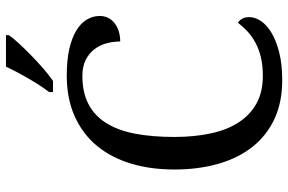

<svg xmlns="http://www.w3.org/2000/svg" viewBox="-184 -788 981 654"><g transform="rotate(-90 307.0 -460.5)"><path d="M377.9 -724.1Q429.2 -724.1 467 -715.6Q504.9 -707 530 -691.9Q555.2 -676.8 567.6 -656.2Q580.1 -635.7 580.1 -611.8Q580.1 -595.7 573.5 -582.8Q566.9 -569.8 555.2 -560.8Q543.5 -551.8 527.6 -546.9Q511.7 -542 493.2 -542Q493.2 -565.4 487.1 -588.4Q481 -611.3 467 -629.6Q453.1 -647.9 430.9 -659.4Q408.7 -670.9 376 -670.9Q319.3 -670.9 279.8 -650.1Q240.2 -629.4 215.3 -589.6Q190.4 -549.8 179.2 -491.5Q168 -433.1 168 -357.9Q168 -291 179.7 -235.4Q191.4 -179.7 216.8 -139.9Q242.2 -100.1 281.5 -78.1Q320.8 -56.2 376 -56.2Q412.6 -56.2 440.7 -63.2Q468.8 -70.3 490.2 -82Q511.7 -93.8 528.1 -109.1Q544.4 -124.5 557.1 -141.1Q565.4 -135.7 570.8 -126.5Q576.2 -117.2 576.2 -102.1Q576.2 -83 563.2 -63.2Q550.3 -43.5 523.9 -27.3Q497.6 -11.2 457 -0.7Q416.5 9.8 360.8 9.8Q286.1 9.8 229.5 -16.6Q172.9 -43 134.5 -91.3Q96.2 -139.6 76.7 -207.5Q57.1 -275.4 57.1 -357.9Q57.1 -439 77.6 -506.3Q98.1 -573.7 138.4 -622.1Q178.7 -670.4 238.8 -697.3Q298.8 -724.1 377.9 -724.1ZM320.8 -784.2Q332 -798.3 344 -816.9Q356 -835.4 367.4 -855.2Q378.9 -875 389.4 -894.8Q399.9 -914.6 407.7 -931.2H514.6V-920.9Q505.4 -907.7 487.3 -887.9Q469.2 -868.2 447.3 -846.7Q425.3 -825.2 402.1 -804.9Q378.9 -784.7 358.9 -771H320.8Z"/></g></svg>

Font: Noto Serif
Style: Regular
Weight: 400
Designer: Monotype Design team
Foundry: Monotype Imaging Inc.
Version: Version 1.02